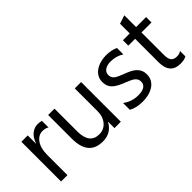

<svg xmlns="http://www.w3.org/2000/svg" viewBox="-16 -1173 1709 1709"><g transform="rotate(-45 838.5 -318.0)"><path d="M342 -419Q320 -435 281 -435Q229 -435 195 -386Q161 -338 161 -255V0H81V-500H161V-397H163Q180 -450 215 -479.5Q250 -509 294 -509Q324 -509 342 -502Z M833 0H753V-79H751Q702 12 597 12Q418 12 418 -201V-500H498V-214Q498 -56 619 -56Q678 -56 715 -99Q753 -143 753 -212V-500H833Z M965 -18V-104Q1030 -56 1109 -56Q1214 -56 1214 -126Q1214 -146 1205 -160Q1196 -174 1180.5 -184.5Q1165 -195 1144 -203.5Q1123 -212 1100 -222Q1067 -235 1042 -248.5Q1017 -262 1000 -278.5Q983 -295 974.5 -316.5Q966 -338 966 -367Q966 -402 982 -429.5Q998 -457 1025 -475Q1052 -493 1086.5 -502.5Q1121 -512 1157 -512Q1222 -512 1273 -489V-408Q1218 -444 1146 -444Q1124 -444 1106 -439Q1088 -434 1075 -425Q1062 -416 1055 -403Q1048 -390 1048 -374Q1048 -354 1055 -341Q1062 -328 1075.5 -318Q1089 -308 1108.5 -299.5Q1128 -291 1153 -281Q1186 -269 1212.5 -256Q1239 -243 1257.5 -225.5Q1276 -208 1286 -186Q1296 -164 1296 -134Q1296 -97 1280 -69.5Q1264 -42 1236.5 -24Q1209 -6 1173.5 3Q1138 12 1099 12Q1021 12 965 -18Z M1651 -5Q1623 11 1576 11Q1445 11 1445 -136V-432H1359V-500H1445V-622L1525 -648V-500H1651V-432H1525V-150Q1525 -100 1542 -78.5Q1559 -57 1599 -57Q1629 -57 1651 -73Z"/></g></svg>

Font: A_ThatdaokhamC
Style: Regular
Weight: 400
Designer: Rangsiwut Chaisin
Foundry: Rangsiwut Chaisin
Version: Version 1.000